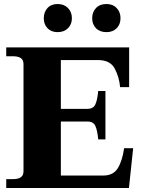

<svg xmlns="http://www.w3.org/2000/svg" viewBox="-20 -936 714 956"><path d="M198 -845Q198 -876 216.5 -896Q235 -916 267 -916Q299 -916 318.5 -896Q338 -876 338 -845Q338 -815 318.5 -795.5Q299 -776 267 -776Q235 -776 216.5 -795.5Q198 -815 198 -845ZM439 -845Q439 -876 458 -896Q477 -916 510 -916Q542 -916 561 -896Q580 -876 580 -845Q580 -815 561 -795.5Q542 -776 510 -776Q477 -776 458 -795.5Q439 -815 439 -845ZM643 -198 622 0H11V-44H42Q71 -44 84 -53.5Q97 -63 97 -83V-617Q97 -637 84 -646.5Q71 -656 42 -656H11V-700H623V-502H578Q574 -551 551.5 -594Q529 -637 468 -637H283V-394H415Q445 -394 455 -416.5Q465 -439 469 -483H505V-242H469Q465 -286 455 -308.5Q445 -331 415 -331H283V-62H495Q544 -62 566.5 -98.5Q589 -135 598 -198Z"/></svg>

Font: Taviraj
Style: Bold
Weight: 700
Designer: Katatrad Team
Foundry: CadsonDemak
Version: Version 1.001